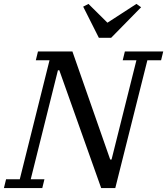

<svg xmlns="http://www.w3.org/2000/svg" viewBox="-41 -961 854 981"><path d="M-10 -45H60L212 -653H142L153 -698H329L522 -146H529L656 -653H586L597 -698H793L782 -653H712L548 0H476L262 -602H255L116 -45H186L175 0H-21ZM384 -927 411 -941 508 -845 656 -941 680 -924 527 -768H464Z"/></svg>

Font: IBM Plex Serif Text
Style: Italic
Weight: 450
Italic angle: -14°
Designer: Mike Abbink, Paul van der Laan, Pieter van Rosmalen
Foundry: Bold Monday
Version: Version 3.001